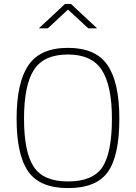

<svg xmlns="http://www.w3.org/2000/svg" viewBox="-20 -954 696 983"><path d="M328 -25Q455 -25 504 -98Q553 -171 553 -347Q553 -515 501.5 -595Q450 -675 328 -675Q204 -675 153.5 -596Q103 -517 103 -347Q103 -176 152.5 -100.5Q202 -25 328 -25ZM328 9Q184 9 124.5 -76Q65 -161 65 -347Q65 -531 125.5 -620Q186 -709 328 -709Q470 -709 530.5 -620.5Q591 -532 591 -347Q591 -156 532 -73.5Q473 9 328 9ZM179 -809 313 -934H343L477 -809H432L328 -905L225 -809Z"/></svg>

Font: TypoPRO Titillium Maps
Style: 1 wt
Weight: 100
Designer: Campivisivi
Foundry: Accademia di Belle Arti di Urbino and students of MA course of Visual design
Version: Version 001.001